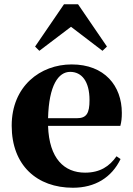

<svg xmlns="http://www.w3.org/2000/svg" viewBox="-20 -866 626 903"><path d="M323 17C427 17 505 -31 547 -118L528 -131C495 -84 451 -54 380 -54C283 -54 211 -119 206 -274H546C551 -293 553 -310 553 -335C553 -462 472 -563 317 -563C170 -563 35 -461 35 -275C35 -88 154 17 323 17ZM206 -310C210 -466 255 -528 310 -528C364 -528 401 -484 401 -395C401 -333 387 -310 341 -310ZM462 -627 483 -647 347 -846H281L145 -647L165 -627L314 -740Z"/></svg>

Font: GenKiMin2 TW H
Style: Regular
Weight: 900
Version: Version 2.100;PS 2.1;hotconv 16.6.51;makeotf.lib2.5.65220 DE